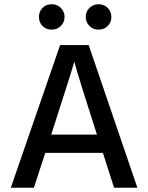

<svg xmlns="http://www.w3.org/2000/svg" viewBox="-20 -887 700 907"><path d="M267.5 -849.5Q285 -832 285 -807Q285 -782 267.5 -764.5Q250 -747 224 -747Q198 -747 181 -764Q164 -781 164 -807Q164 -833 181 -850Q198 -867 224 -867Q250 -867 267.5 -849.5ZM488.5 -850Q506 -833 506 -807Q506 -781 488.5 -764Q471 -747 445.5 -747Q420 -747 402.5 -764.5Q385 -782 385 -807Q385 -832 402.5 -849.5Q420 -867 445.5 -867Q471 -867 488.5 -850ZM140 0H31L264 -674H399L629 0H519L466 -165H194ZM331 -596Q324 -567 222 -251H438Q351 -520 331 -596Z"/></svg>

Font: Hind Colombo Medium
Style: Regular
Weight: 500
Designer: Jyotish Sonowal, Aditi Pimprikar
Foundry: Indian Type Foundry
Version: Version 1.000;PS 1.0;hotconv 1.0.86;makeotf.lib2.5.63406; tt